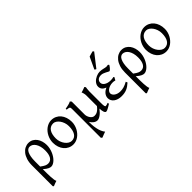

<svg xmlns="http://www.w3.org/2000/svg" viewBox="44 -1661 2814 2814"><g transform="rotate(-45 1451.5 -253.5)"><path d="M141.6 -101.6Q163.1 -85.9 179 -75.7Q194.8 -65.4 208 -59.6Q221.2 -53.7 232.7 -51.3Q244.1 -48.8 256.8 -48.8Q307.6 -48.8 334.5 -92.3Q361.3 -135.7 361.3 -217.3Q361.3 -264.2 351.3 -301.3Q341.3 -338.4 324.2 -364.3Q307.1 -390.1 284.4 -403.8Q261.7 -417.5 236.3 -417.5Q218.3 -417.5 201.2 -406.5Q184.1 -395.5 170.9 -370.4Q157.7 -345.2 149.7 -304.2Q141.6 -263.2 141.6 -203.1ZM434.6 -255.4Q434.6 -220.2 427 -186.8Q419.4 -153.3 406.2 -123.3Q393.1 -93.3 375.7 -67.9Q358.4 -42.5 338.6 -24.2Q318.8 -5.9 298.1 4.4Q277.3 14.6 257.8 14.6Q249 14.6 238 12.2Q227.1 9.8 212.9 2.9Q198.7 -3.9 181.2 -15.9Q163.6 -27.8 141.6 -47.4V-34.7Q141.6 2.4 142.1 41Q142.6 79.6 144.3 113.8Q146 147.9 150.1 174.6Q154.3 201.2 161.6 214.4Q139.2 221.7 120.8 228.5Q102.5 235.4 82 244.1Q76.7 241.7 74.5 239.3Q72.3 236.8 68.4 232.4V-197.8Q68.4 -263.7 84.7 -314.2Q101.1 -364.7 128.4 -399.2Q155.8 -433.6 190.9 -451.2Q226.1 -468.8 263.7 -468.8Q305.7 -468.8 337.6 -450.7Q369.6 -432.6 391.1 -402.8Q412.6 -373 423.6 -334.5Q434.6 -295.9 434.6 -255.4Z M858.9 -222.2Q858.9 -260.7 846.9 -295.7Q835 -330.6 815.7 -357.2Q796.4 -383.8 772 -399.4Q747.6 -415 722.7 -415Q689 -415 664.8 -400.9Q640.6 -386.7 625.2 -362.1Q609.9 -337.4 602.5 -303.7Q595.2 -270 595.2 -231Q595.2 -192.4 607.7 -157.5Q620.1 -122.6 640.4 -96.2Q660.6 -69.8 685.8 -54.4Q710.9 -39.1 736.3 -39.1Q767.1 -39.1 790.3 -52Q813.5 -64.9 828.6 -88.9Q843.8 -112.8 851.3 -146.5Q858.9 -180.2 858.9 -222.2ZM934.6 -236.8Q934.6 -204.1 926.5 -172.9Q918.5 -141.6 904.1 -113.8Q889.6 -85.9 869.4 -62.3Q849.1 -38.6 825.2 -21.5Q801.3 -4.4 773.9 5.1Q746.6 14.6 717.8 14.6Q673.8 14.6 637.2 -2.9Q600.6 -20.5 574.5 -51.3Q548.3 -82 533.9 -124.5Q519.5 -167 519.5 -216.8Q519.5 -249 527.3 -280.3Q535.2 -311.5 549.6 -339.6Q564 -367.7 583.7 -391.4Q603.5 -415 627.7 -432.1Q651.9 -449.2 679.4 -459Q707 -468.8 736.8 -468.8Q781.2 -468.8 817.9 -451.2Q854.5 -433.6 880.4 -402.6Q906.2 -371.6 920.4 -329.1Q934.6 -286.6 934.6 -236.8Z M1505.9 -40Q1491.2 -30.8 1475.6 -21.2Q1460 -11.7 1445.3 -3.7Q1430.7 4.4 1418.2 9.5Q1405.8 14.6 1397.5 14.6Q1387.2 14.6 1379.9 6.3Q1372.6 -2 1367.7 -15.9Q1362.8 -29.8 1360.1 -48.3Q1357.4 -66.9 1356.9 -87.9Q1317.4 -36.6 1280.5 -11Q1243.7 14.6 1215.3 14.6Q1186.5 14.6 1158.7 -4.9Q1130.9 -24.4 1109.4 -59.6V-56.6Q1108.9 -2.4 1114.5 40.3Q1120.1 83 1129.6 115.5Q1139.2 147.9 1151.6 171.4Q1164.1 194.8 1176.8 210Q1169.4 212.4 1157 216.8Q1144.5 221.2 1131.1 226.3Q1117.7 231.4 1105.7 236.3Q1093.8 241.2 1087.9 244.1L1068.8 230V-356.9Q1068.8 -376 1067.6 -386.7Q1066.4 -397.5 1060.3 -403.3Q1054.2 -409.2 1041.5 -411.9Q1028.8 -414.6 1005.9 -417V-436.5Q1024.9 -439.9 1040.8 -442.9Q1056.6 -445.8 1070.8 -449.5Q1085 -453.1 1097.9 -457.5Q1110.8 -461.9 1123.5 -468.8L1125.5 -466.3Q1127.9 -463.9 1130.9 -460.7Q1133.8 -457.5 1137 -453.9Q1140.1 -450.2 1142.1 -447.8V-178.7Q1142.1 -161.6 1148.4 -141.6Q1154.8 -121.6 1166.3 -104.2Q1177.7 -86.9 1194.3 -75.2Q1210.9 -63.5 1231.4 -63.5Q1244.6 -63.5 1258.5 -65.9Q1272.5 -68.4 1287.8 -76.4Q1303.2 -84.5 1320.3 -99.6Q1337.4 -114.7 1356.9 -140.1V-365.2Q1356.9 -373 1355.2 -384Q1353.5 -395 1350.8 -405.8Q1348.1 -416.5 1345 -425.8Q1341.8 -435.1 1338.4 -439.5Q1359.9 -445.3 1382.1 -452.9Q1404.3 -460.4 1424.3 -468.8L1438 -449.7Q1436 -437 1433.6 -419.2Q1431.2 -401.4 1430.2 -370.6V-130.9Q1430.2 -85.4 1434.6 -67.1Q1439 -48.8 1449.2 -48.8Q1460 -48.8 1472.4 -52.5Q1484.9 -56.2 1501 -62.5Z M1912.1 -439Q1902.8 -422.9 1892.8 -410.2Q1882.8 -397.5 1874 -388.7Q1865.2 -379.9 1858.4 -375.5Q1851.6 -371.1 1848.1 -371.1Q1842.8 -371.1 1829.6 -378.7Q1816.4 -386.2 1798.8 -395.5Q1781.2 -404.8 1760.5 -412.4Q1739.7 -419.9 1720.2 -419.9Q1677.2 -419.9 1655 -399.4Q1632.8 -378.9 1632.8 -347.2Q1632.8 -332 1641.1 -317.1Q1649.4 -302.2 1666.3 -290.3Q1683.1 -278.3 1708.3 -270.8Q1733.4 -263.2 1767.6 -263.2Q1780.8 -263.2 1797.4 -265.1Q1814 -267.1 1828.6 -270.5L1838.4 -260.3L1813.5 -214.8Q1799.3 -218.8 1788.6 -220.5Q1777.8 -222.2 1766.1 -222.2Q1731 -222.2 1704.6 -213.4Q1678.2 -204.6 1660.6 -191.4Q1643.1 -178.2 1634.3 -163.1Q1625.5 -147.9 1625.5 -135.3Q1625.5 -118.2 1635 -102.8Q1644.5 -87.4 1661.6 -75.2Q1678.7 -63 1702.1 -55.9Q1725.6 -48.8 1753.4 -48.8Q1770.5 -48.8 1787.8 -50.8Q1805.2 -52.7 1823.7 -57.9Q1842.3 -63 1863 -71.8Q1883.8 -80.6 1907.2 -93.8L1918.5 -67.9Q1893.6 -45.9 1871.1 -30.3Q1848.6 -14.6 1824.7 -4.6Q1800.8 5.4 1774.4 10Q1748 14.6 1715.8 14.6Q1678.7 14.6 1648.2 5.4Q1617.7 -3.9 1595.7 -20.5Q1573.7 -37.1 1561.8 -59.8Q1549.8 -82.5 1549.8 -109.4Q1549.8 -130.4 1557.1 -149.2Q1564.5 -168 1577.6 -183.8Q1590.8 -199.7 1608.6 -212.2Q1626.5 -224.6 1647 -233.4Q1610.4 -247.1 1589.8 -270.8Q1569.3 -294.4 1569.3 -330.6Q1569.3 -351.1 1577.6 -369.4Q1585.9 -387.7 1599.6 -403.1Q1613.3 -418.5 1630.9 -430.7Q1648.4 -442.9 1667.5 -451.4Q1686.5 -460 1705.3 -464.4Q1724.1 -468.8 1740.2 -468.8Q1761.7 -468.8 1779.3 -465.8Q1796.9 -462.9 1812.3 -459.2Q1827.6 -455.6 1841.1 -452.6Q1854.5 -449.7 1868.2 -449.7Q1869.6 -449.7 1873.5 -450.4Q1877.4 -451.2 1882.1 -451.9Q1886.7 -452.6 1890.9 -453.4Q1895 -454.1 1896.5 -454.1Q1901.9 -451.7 1905 -447.8Q1908.2 -443.8 1912.1 -439ZM1734.4 -529.3Q1730.5 -530.3 1727.5 -531.5Q1724.6 -532.7 1721.7 -534.7Q1718.8 -536.6 1715.8 -539.1Q1712.9 -541.5 1708.5 -545.4L1794.4 -728.5Q1802.2 -731.4 1813 -734.6Q1823.7 -737.8 1835.4 -741.2Q1847.2 -744.6 1858.6 -747.3Q1870.1 -750 1879.4 -752.4L1894.5 -735.4Z M2068.4 -101.6Q2089.8 -85.9 2105.7 -75.7Q2121.6 -65.4 2134.8 -59.6Q2147.9 -53.7 2159.4 -51.3Q2170.9 -48.8 2183.6 -48.8Q2234.4 -48.8 2261.2 -92.3Q2288.1 -135.7 2288.1 -217.3Q2288.1 -264.2 2278.1 -301.3Q2268.1 -338.4 2251 -364.3Q2233.9 -390.1 2211.2 -403.8Q2188.5 -417.5 2163.1 -417.5Q2145 -417.5 2127.9 -406.5Q2110.8 -395.5 2097.7 -370.4Q2084.5 -345.2 2076.4 -304.2Q2068.4 -263.2 2068.4 -203.1ZM2361.3 -255.4Q2361.3 -220.2 2353.8 -186.8Q2346.2 -153.3 2333 -123.3Q2319.8 -93.3 2302.5 -67.9Q2285.2 -42.5 2265.4 -24.2Q2245.6 -5.9 2224.9 4.4Q2204.1 14.6 2184.6 14.6Q2175.8 14.6 2164.8 12.2Q2153.8 9.8 2139.6 2.9Q2125.5 -3.9 2107.9 -15.9Q2090.3 -27.8 2068.4 -47.4V-34.7Q2068.4 2.4 2068.8 41Q2069.3 79.6 2071 113.8Q2072.8 147.9 2076.9 174.6Q2081.1 201.2 2088.4 214.4Q2065.9 221.7 2047.6 228.5Q2029.3 235.4 2008.8 244.1Q2003.4 241.7 2001.2 239.3Q1999 236.8 1995.1 232.4V-197.8Q1995.1 -263.7 2011.5 -314.2Q2027.8 -364.7 2055.2 -399.2Q2082.5 -433.6 2117.7 -451.2Q2152.8 -468.8 2190.4 -468.8Q2232.4 -468.8 2264.4 -450.7Q2296.4 -432.6 2317.9 -402.8Q2339.4 -373 2350.3 -334.5Q2361.3 -295.9 2361.3 -255.4Z M2785.6 -222.2Q2785.6 -260.7 2773.7 -295.7Q2761.7 -330.6 2742.4 -357.2Q2723.1 -383.8 2698.7 -399.4Q2674.3 -415 2649.4 -415Q2615.7 -415 2591.6 -400.9Q2567.4 -386.7 2552 -362.1Q2536.6 -337.4 2529.3 -303.7Q2522 -270 2522 -231Q2522 -192.4 2534.4 -157.5Q2546.9 -122.6 2567.1 -96.2Q2587.4 -69.8 2612.5 -54.4Q2637.7 -39.1 2663.1 -39.1Q2693.8 -39.1 2717 -52Q2740.2 -64.9 2755.4 -88.9Q2770.5 -112.8 2778.1 -146.5Q2785.6 -180.2 2785.6 -222.2ZM2861.3 -236.8Q2861.3 -204.1 2853.3 -172.9Q2845.2 -141.6 2830.8 -113.8Q2816.4 -85.9 2796.1 -62.3Q2775.9 -38.6 2752 -21.5Q2728 -4.4 2700.7 5.1Q2673.3 14.6 2644.5 14.6Q2600.6 14.6 2564 -2.9Q2527.3 -20.5 2501.2 -51.3Q2475.1 -82 2460.7 -124.5Q2446.3 -167 2446.3 -216.8Q2446.3 -249 2454.1 -280.3Q2461.9 -311.5 2476.3 -339.6Q2490.7 -367.7 2510.5 -391.4Q2530.3 -415 2554.4 -432.1Q2578.6 -449.2 2606.2 -459Q2633.8 -468.8 2663.6 -468.8Q2708 -468.8 2744.6 -451.2Q2781.2 -433.6 2807.1 -402.6Q2833 -371.6 2847.2 -329.1Q2861.3 -286.6 2861.3 -236.8Z"/></g></svg>

Font: Gentium Plus
Style: Regular
Weight: 400
Designer: J. Victor Gaultney, Annie Olsen, Iska Routamaa
Foundry: SIL International
Version: Version 1.510